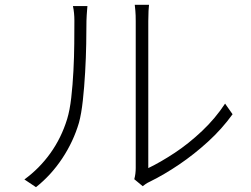

<svg xmlns="http://www.w3.org/2000/svg" viewBox="-20 -762 1040 795"><path d="M536 -20Q539 -31 540.5 -42.5Q542 -54 542 -67Q542 -75 542 -109.5Q542 -144 542 -195.5Q542 -247 542 -307Q542 -367 542 -427Q542 -487 542 -539Q542 -591 542 -627.5Q542 -664 542 -675Q542 -700 540.5 -717Q539 -734 538 -742H597Q596 -734 595 -717Q594 -700 594 -675Q594 -663 594 -625.5Q594 -588 594 -534Q594 -480 594 -417.5Q594 -355 594 -294.5Q594 -234 594 -183Q594 -132 594 -100.5Q594 -69 594 -66Q644 -90 702.5 -128.5Q761 -167 816.5 -219.5Q872 -272 912 -333L943 -289Q899 -228 841.5 -175.5Q784 -123 722 -81Q660 -39 601 -10Q590 -5 583 0Q576 5 571 9ZM81 -19Q143 -64 188.5 -127.5Q234 -191 258 -269Q269 -305 275 -357.5Q281 -410 284 -468Q287 -526 287.5 -581Q288 -636 288 -676Q288 -693 286.5 -708Q285 -723 282 -737H342Q341 -729 340.5 -719Q340 -709 339 -698.5Q338 -688 338 -676Q338 -636 337 -580Q336 -524 332.5 -462.5Q329 -401 323 -346Q317 -291 307 -254Q284 -176 238 -106.5Q192 -37 129 13Z"/></svg>

Font: Noto Sans JP Thin Light
Style: Regular
Weight: 300
Version: Version 2.004-H2;hotconv 1.0.118;makeotfexe 2.5.65603